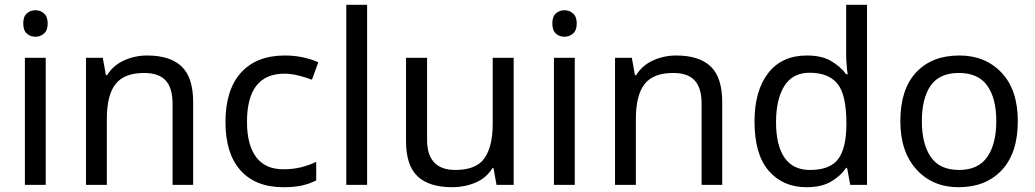

<svg xmlns="http://www.w3.org/2000/svg" viewBox="-20 -780 4368 810"><path d="M172.9 0H85V-536.1H172.9ZM181.2 -681.2Q181.2 -651.9 165.5 -638.4Q149.9 -625 129.9 -625Q107.9 -625 93 -638.4Q78.1 -651.9 78.1 -681.2Q78.1 -710 93 -723.4Q107.9 -736.8 129.9 -736.8Q149.9 -736.8 165.5 -723.4Q181.2 -710 181.2 -681.2Z M708 0V-342.8Q708 -408.7 679 -440.4Q649.9 -472.2 587.9 -472.2Q504.4 -472.2 467.5 -425.5Q430.7 -378.9 430.7 -277.8V0H342.8V-536.1H413.6L426.8 -462.9H431.6Q458 -504.9 503.9 -525.4Q549.8 -545.9 600.6 -545.9Q697.8 -545.9 746.3 -499.5Q794.9 -453.1 794.9 -349.1V0Z M1182.1 -545.9Q1223.1 -545.9 1261 -537.4Q1298.8 -528.8 1322.8 -517.1L1295.9 -443.8Q1272 -453.1 1240 -461.2Q1208 -469.2 1180.2 -469.2Q1022 -469.2 1022 -266.1Q1022 -168.9 1060.5 -117.4Q1099.1 -65.9 1174.8 -65.9Q1217.3 -65.9 1251.5 -74.7Q1285.6 -83.5 1314 -97.2V-19Q1287.1 -4.9 1254.6 2.4Q1222.2 9.8 1175.8 9.8Q1058.1 9.8 994.6 -61.3Q931.2 -132.3 931.2 -265.1Q931.2 -400.9 996.6 -473.4Q1062 -545.9 1182.1 -545.9Z M1528.8 0H1440.9V-759.8H1528.8Z M1781.7 -536.1V-190.9Q1781.7 -63 1900.9 -63Q1989.7 -63 2024.2 -113Q2058.6 -163.1 2058.6 -256.8V-536.1H2147V0H2074.7L2062 -70.8H2057.6Q2031.7 -28.8 1985.8 -9.5Q1939.9 9.8 1887.7 9.8Q1790.5 9.8 1741.7 -36.1Q1692.9 -82 1692.9 -185.1V-536.1Z M2404.8 0H2316.9V-536.1H2404.8ZM2413.1 -681.2Q2413.1 -651.9 2397.5 -638.4Q2381.8 -625 2361.8 -625Q2339.8 -625 2325 -638.4Q2310.1 -651.9 2310.1 -681.2Q2310.1 -710 2325 -723.4Q2339.8 -736.8 2361.8 -736.8Q2381.8 -736.8 2397.5 -723.4Q2413.1 -710 2413.1 -681.2Z M2939.9 0V-342.8Q2939.9 -408.7 2910.9 -440.4Q2881.8 -472.2 2819.8 -472.2Q2736.3 -472.2 2699.5 -425.5Q2662.6 -378.9 2662.6 -277.8V0H2574.7V-536.1H2645.5L2658.7 -462.9H2663.6Q2689.9 -504.9 2735.8 -525.4Q2781.7 -545.9 2832.5 -545.9Q2929.7 -545.9 2978.3 -499.5Q3026.9 -453.1 3026.9 -349.1V0Z M3383.8 -545.9Q3445.8 -545.9 3485.1 -523.2Q3524.4 -500.5 3549.8 -466.8H3556.2Q3554.7 -473.1 3553.7 -483.9L3551.8 -505.9Q3550.8 -517.1 3550.3 -527.6Q3549.8 -538.1 3549.8 -545.9V-759.8H3637.7V0H3566.9L3553.7 -71.8H3549.8Q3525.9 -37.1 3485.6 -13.7Q3445.3 9.8 3382.8 9.8Q3282.7 9.8 3222.9 -59.6Q3163.1 -128.9 3163.1 -267.1Q3163.1 -397 3220.7 -471.4Q3278.3 -545.9 3383.8 -545.9ZM3396 -473.1Q3323.7 -473.1 3288.8 -417Q3253.9 -360.8 3253.9 -265.1Q3253.9 -166.5 3289.8 -114.7Q3325.7 -63 3397 -63Q3481.9 -63 3516.4 -109.4Q3550.8 -155.8 3550.8 -258.3Q3550.8 -381.3 3512.7 -427.2Q3474.6 -473.1 3396 -473.1Z M3778.3 -269Q3778.3 -402.8 3844.7 -474.4Q3911.1 -545.9 4027.3 -545.9Q4136.7 -545.9 4205.3 -473.4Q4273.9 -400.9 4273.9 -269Q4273.9 -134.8 4206.5 -62.5Q4139.2 9.8 4023.9 9.8Q3914.6 9.8 3846.4 -64.9Q3778.3 -139.6 3778.3 -269ZM4183.1 -269Q4183.1 -365.2 4145 -418.7Q4106.9 -472.2 4024.9 -472.2Q3943.4 -472.2 3906.2 -418.7Q3869.1 -365.2 3869.1 -269Q3869.1 -172.9 3906.7 -117.9Q3944.3 -63 4026.4 -63Q4106.9 -63 4145 -117.9Q4183.1 -172.9 4183.1 -269Z"/></svg>

Font: NotoSansMyanmarRegular
Style: Regular
Weight: 400
Designer: Monotype Design team
Foundry: Monotype Imaging Inc.
Version: Version 1.05